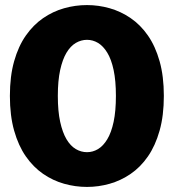

<svg xmlns="http://www.w3.org/2000/svg" viewBox="-20 -726 690 757"><path d="M323 11Q277 11 232.8 -1.5Q188.5 -14 150 -40.5Q111.5 -67 82 -109.2Q52.5 -151.5 35.8 -210.8Q19 -270 19 -348Q19 -425.5 35.8 -484.8Q52.5 -544 82 -586Q111.5 -628 150 -654.5Q188.5 -681 232.8 -693.5Q277 -706 323 -706Q368.5 -706 412.5 -693.5Q456.5 -681 495.2 -654.5Q534 -628 563.2 -586Q592.5 -544 609.2 -484.8Q626 -425.5 626 -348Q626 -270 609.2 -210.8Q592.5 -151.5 563.2 -109.2Q534 -67 495.2 -40.5Q456.5 -14 412.5 -1.5Q368.5 11 323 11ZM323 -126Q346 -126 366.5 -138.2Q387 -150.5 403 -177Q419 -203.5 428 -245.8Q437 -288 437 -348Q437 -407.5 428 -449.8Q419 -492 403 -518.2Q387 -544.5 366.5 -556.8Q346 -569 323 -569Q300 -569 279 -556.8Q258 -544.5 242.2 -518.2Q226.5 -492 217.2 -449.8Q208 -407.5 208 -348Q208 -288 217.2 -245.8Q226.5 -203.5 242.2 -177Q258 -150.5 279 -138.2Q300 -126 323 -126Z"/></svg>

Font: Trispace Thin ExtraBold
Style: Regular
Weight: 800
Version: Version 1.210